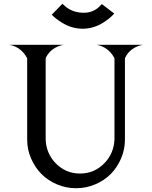

<svg xmlns="http://www.w3.org/2000/svg" viewBox="-20 -972 795 1004"><path d="M250.5 -895 306.2 -952.1Q322.8 -938 325.7 -935.1Q364.3 -905.3 418.9 -905.3Q463.9 -905.3 496.6 -934.6L512.7 -950.7L577.6 -900.9Q549.8 -871.6 515.6 -851.1Q466.8 -821.8 411.6 -821.8Q356.4 -821.8 305.7 -852.5Q272.5 -872.6 250.5 -895ZM29.3 -737.8H311.5Q246.1 -724.1 219.7 -669.9L218.8 -665.5V-243.2Q221.2 -170.4 270.5 -119.1Q323.2 -64.5 398.4 -64.5Q473.6 -64.5 526.4 -119.1Q575.7 -170.4 578.6 -243.2V-665.5L577.6 -669.4Q546.4 -726.1 485.8 -737.8H726.1Q660.6 -724.1 634.3 -669.9L633.3 -665.5V-243.2V-241.7Q633.3 -189.9 613 -143.1Q592.8 -96.2 559.1 -62Q524.9 -27.8 477.5 -7.8Q430.2 12.2 377.9 12.2Q325.7 12.2 278.3 -7.8Q231 -27.8 196.8 -62Q163.1 -96.2 142.6 -143.1Q122.1 -189.9 122.1 -241.7V-243.2V-665.5L121.1 -669.4Q89.8 -726.1 29.3 -737.8Z"/></svg>

Font: Modern Antiqua
Style: Regular
Weight: 500
Version: Version 1.0